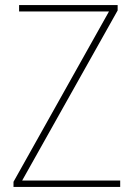

<svg xmlns="http://www.w3.org/2000/svg" viewBox="-20 -734 525 754"><path d="M452 0H33V-20L408 -689H55V-714H442V-693L67 -25H452Z"/></svg>

Font: Noto Sans Kannada SemiCondensed Thin
Style: Regular
Weight: 100
Width: 4
Designer: Jelle Bosma - Monotype Design Team
Foundry: Monotype Imaging Inc.
Version: Version 2.005; ttfautohint (v1.8.4.7-5d5b)